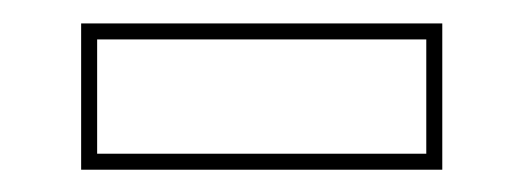

<svg xmlns="http://www.w3.org/2000/svg" viewBox="-20 -708 458 168"><path d="M51 -559.5V-687.5H367V-559.5ZM65 -573.5H353V-673.5H65Z"/></svg>

Font: Tourney Expanded Thin
Style: Regular
Weight: 100
Width: 7
Designer: Tyler Finck
Foundry: Etcetera Type Co
Version: Version 1.010; ttfautohint (v1.8.3)